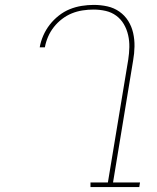

<svg xmlns="http://www.w3.org/2000/svg" viewBox="-20 -763 640 783"><path d="M349 0V-19H420L503 -520Q507 -546 507.5 -571Q508 -596 502.5 -620Q497 -644 485 -664.5Q473 -685 454 -699Q435 -713 411 -718.5Q387 -724 361 -724Q339 -724 316.5 -720.5Q294 -717 273 -708.5Q252 -700 233 -685.5Q214 -671 199.5 -652.5Q185 -634 176 -613Q167 -592 163 -570H142Q146 -594 156.5 -618Q167 -642 183 -662.5Q199 -683 220 -699.5Q241 -716 264.5 -725.5Q288 -735 313 -739Q338 -743 362 -743Q391 -743 418 -737Q445 -731 467 -715.5Q489 -700 503 -677.5Q517 -655 523 -628.5Q529 -602 528.5 -573.5Q528 -545 523 -517L441 -19H551L548 0Z"/></svg>

Font: Iosevka HT Thin Extended
Style: Italic
Weight: 100
Width: 7
Italic angle: -9°
Monospace: yes
Designer: Belleve Invis
Foundry: Belleve Invis
Version: Version 32.3.0; ttfautohint (v1.8.4)